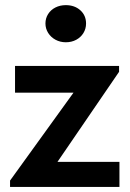

<svg xmlns="http://www.w3.org/2000/svg" viewBox="-20 -735 510 755"><path d="M19.5 -24.9 269 -370.6H39.1V-475.6H448.2V-452.6L206.1 -98.6H449.7V0H19.5ZM158.7 -642.6Q158.7 -663.1 169.2 -679.7Q179.7 -696.3 198 -705.6Q216.3 -714.8 238.8 -714.8Q273.4 -714.8 295.9 -694.6Q318.4 -674.3 318.4 -642.6Q318.4 -622.1 308.1 -605.2Q297.9 -588.4 279.8 -578.6Q261.7 -568.8 238.8 -568.8Q216.8 -568.8 198.5 -578.6Q180.2 -588.4 169.4 -605.5Q158.7 -622.6 158.7 -642.6Z"/></svg>

Font: Selawik Semibold
Style: Regular
Weight: 600
Designer: Aaron Bell
Foundry: Microsoft Corporation
Version: Version 1.01